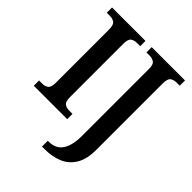

<svg xmlns="http://www.w3.org/2000/svg" viewBox="-260 -856 1239 1239"><g transform="rotate(45 359.0 -237.0)"><path d="M29 0V-48H59Q82 -48 99 -60Q116 -72 116 -114V-599Q116 -642 99 -654Q82 -666 59 -666H29V-714H334V-666H304Q279 -666 262.5 -654Q246 -642 246 -599V-114Q246 -72 262.5 -60Q279 -48 304 -48H334V0ZM344 240V187H358Q391 187 418 170.5Q445 154 461.5 114Q478 74 478 6V-603Q478 -643 460.5 -654.5Q443 -666 420 -666H391V-714H695V-666H665Q641 -666 624 -654Q607 -642 607 -599V5Q607 95 574 146.5Q541 198 487.5 219Q434 240 372 240Z"/></g></svg>

Font: Noto Serif Bengali SemiCondensed SemiBold
Style: Regular
Weight: 600
Width: 4
Designer: Juan Bruce, Universal Thirst, Indian Type Foundry and the Monotype Design Team.
Foundry: Monotype Imaging Inc.
Version: Version 2.003; ttfautohint (v1.8.4.7-5d5b)